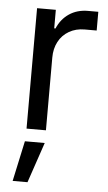

<svg xmlns="http://www.w3.org/2000/svg" viewBox="-56 -591 487 867"><g transform="rotate(5 188.0 -157.0)"><path d="M77.1 -545.9H162.1V-461.9H168Q186 -504.9 222.2 -529.3Q258.3 -553.7 307.6 -553.7H354V-468.8H299.8Q259.8 -468.8 229 -450.9Q198.2 -433.1 181.6 -401.6Q165 -370.1 165 -330.1V0H77.1ZM74.7 57.6H164.6L102.5 240.7H35.2Z"/></g></svg>

Font: Inter RS Variable
Style: Regular
Weight: 400
Designer: Rasmus Andersson (customised by Maria Ramos and Noel Pretorius)
Foundry: rsms
Version: Version 3.001;Glyphs 3.2.3 (3260)